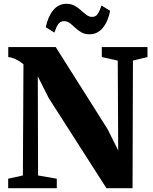

<svg xmlns="http://www.w3.org/2000/svg" viewBox="-20 -991 806 1011"><path d="M23 0V-50L100.5 -67L103.5 -652.5Q93 -661.5 79.5 -669.8Q66 -678 51.8 -683.8Q37.5 -689.5 23.5 -690.5V-743H273.5L546.5 -311L602.5 -198.5L600 -672L516 -690.5V-743H756.5V-690.5L680 -672L678 0H540.5L237 -474L179 -589L180.5 -67L279 -50V0ZM451.5 -810.5Q426 -810.5 408 -821Q390 -831.5 375.8 -845Q361.5 -858.5 348 -869Q334.5 -879.5 317.5 -879.5Q297 -879.5 286.2 -863.5Q275.5 -847.5 266.5 -819.5L221 -847.5Q232.5 -904 260.5 -937.5Q288.5 -971 329.5 -971Q355 -971 373.2 -960.8Q391.5 -950.5 406.2 -937Q421 -923.5 434.8 -913Q448.5 -902.5 464 -902Q484 -901.5 494.8 -918Q505.5 -934.5 514.5 -962L560 -934Q549 -877.5 521 -844Q493 -810.5 451.5 -810.5Z"/></svg>

Font: Merriweather 60pt Black
Style: Regular
Weight: 900
Version: Version 2.100